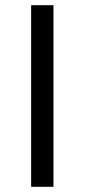

<svg xmlns="http://www.w3.org/2000/svg" viewBox="-20 -720 326 740"><path d="M100 -700H186V0H100Z"/></svg>

Font: Niramit
Style: Regular
Weight: 400
Version: Version 1.000; ttfautohint (v1.6)